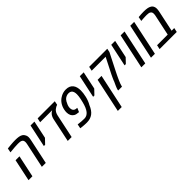

<svg xmlns="http://www.w3.org/2000/svg" viewBox="193 -1825 3251 3251"><g transform="rotate(-45 1818.5 -200.0)"><path d="M321.8 0 416 -442.9Q418.9 -457 420.7 -469Q422.4 -481 422.4 -491.7Q422.4 -514.6 414.3 -529.5Q406.2 -544.4 388.7 -552.2Q374 -559.1 353 -561Q332 -563 312.5 -563Q283.2 -563 235.1 -559.6Q187 -556.2 119.1 -549.3L134.3 -626.5Q172.9 -630.9 207 -634Q241.2 -637.2 270.5 -638.7Q299.8 -640.1 323.2 -640.1Q370.1 -640.1 404.8 -634.5Q439.5 -628.9 464.8 -613.8Q478.5 -605.5 487.8 -594.7Q497.1 -584 502.9 -571.3Q510.3 -560.5 514.6 -546.6Q519 -532.7 519 -514.2Q519 -499.5 516.6 -480.7Q514.2 -461.9 509.3 -440.4L415.5 0ZM2.4 0 85.9 -393.6H179.7L95.7 0Z M594.7 -224.6 681.2 -630.4H774.4L707 -310.5L625 -224.6Z M941.9 0 1032.7 -430.2Q1038.1 -455.1 1048.8 -477.8Q1059.6 -500.5 1072.8 -515.1Q1083 -526.9 1095 -536.4Q1106.9 -545.9 1118.2 -551.3L1124.5 -554.2H835L851.6 -630.4H1261.7L1248 -560.5Q1231 -554.7 1213.1 -545.7Q1195.3 -536.6 1177.7 -521.5Q1158.7 -504.9 1145.8 -481.9Q1132.8 -459 1125.5 -425.8L1035.2 0Z M1392.6 9.8Q1368.2 9.8 1344 8.5Q1319.8 7.3 1298.3 5.1Q1276.9 2.9 1262.2 1L1243.2 -2L1258.8 -79.1Q1298.8 -73.2 1336.9 -70.3Q1375 -67.4 1409.2 -67.4Q1440.4 -67.4 1466.1 -80.8Q1491.7 -94.2 1512.2 -118.7Q1535.6 -147.5 1553.5 -189.9Q1571.3 -232.4 1585 -289.6Q1592.3 -317.9 1598.1 -346.2Q1604 -374.5 1607.4 -400.9Q1610.8 -427.2 1610.8 -448.7Q1610.8 -480.5 1602.8 -506.1Q1594.7 -531.7 1575.4 -546.9Q1556.2 -562 1522 -562Q1491.7 -562 1466.3 -550.5Q1440.9 -539.1 1422.4 -520Q1409.7 -505.4 1399.4 -488.3Q1389.2 -471.2 1382.3 -453.1Q1371.6 -433.6 1366 -411.4Q1360.4 -389.2 1360.4 -368.2Q1360.4 -344.2 1368.2 -325.4Q1376 -306.6 1393.3 -295.7Q1410.6 -284.7 1439 -283.7L1452.6 -281.7L1421.9 -210.4L1406.7 -211.9Q1359.4 -213.9 1328.6 -232.9Q1297.9 -252 1283 -283.7Q1268.1 -315.4 1268.1 -356Q1268.1 -369.6 1269.5 -385.3Q1271 -400.9 1275.4 -420.4Q1288.1 -479 1318.6 -524.2Q1349.1 -569.3 1392.6 -596.7Q1457.5 -640.1 1533.7 -640.1Q1579.6 -640.1 1612.1 -625.7Q1644.5 -611.3 1664.8 -585.2Q1685.1 -559.1 1694.3 -523.7Q1703.6 -488.3 1703.6 -446.8Q1703.6 -418.9 1699.2 -384Q1694.8 -349.1 1685.8 -311.3Q1676.8 -273.4 1662.8 -237.1Q1648.9 -200.7 1630.4 -169.9Q1592.3 -75.7 1534.2 -33Q1476.1 9.8 1392.6 9.8Z M1774.4 -224.6 1860.8 -630.4H1954.1L1886.7 -310.5L1804.7 -224.6Z M2149.9 0Q2150.4 -2.9 2150.4 -6.8Q2150.4 -10.7 2151.4 -15.1Q2153.3 -25.9 2160.4 -44.9Q2167.5 -64 2179 -90.1Q2190.4 -116.2 2205.6 -147.5Q2210 -161.1 2218.8 -181.9Q2227.5 -202.6 2238.8 -226.6Q2250 -250.5 2261.2 -273.9L2403.3 -554.2H2069.3L2085.4 -630.4H2518.6L2505.4 -565.4L2361.8 -282.2Q2358.4 -275.9 2353 -264.9Q2347.7 -253.9 2340.8 -240.2Q2334 -226.6 2326.9 -212.2Q2319.8 -197.8 2313.2 -183.8Q2306.6 -169.9 2301.3 -158.2Q2288.6 -130.9 2277.1 -105Q2265.6 -79.1 2257.1 -55.7Q2248.5 -32.2 2244.1 -12.7L2241.2 0ZM1900.9 240.2 2031.2 -374H2125L1994.1 240.2Z M2527.3 -224.6 2613.8 -630.4H2707L2639.6 -310.5L2557.6 -224.6Z M2704.6 0 2838.9 -630.4H2932.1L2798.3 0Z M2935.1 0 3069.3 -630.4H3162.6L3028.8 0Z M3141.1 0 3157.2 -76.2H3411.6L3489.7 -442.9Q3492.7 -456.5 3494.1 -468.3Q3495.6 -480 3495.6 -491.2Q3495.6 -509.3 3491 -521.7Q3486.3 -534.2 3476.1 -542.5Q3462.9 -555.7 3439.9 -559.6Q3417 -563.5 3394.5 -563.5Q3377.9 -563.5 3358.6 -562.7Q3339.4 -562 3317.9 -560.8Q3296.4 -559.6 3272.5 -557.6L3258.8 -556.2L3273.9 -633.3Q3305.7 -636.7 3336.7 -638.4Q3367.7 -640.1 3398.4 -640.1Q3449.2 -640.1 3484.1 -634Q3519 -627.9 3544.9 -611.8Q3561.5 -602.1 3571.5 -588.4Q3581.5 -574.7 3586.9 -557.1Q3589.8 -548.3 3591.3 -539.3Q3592.8 -530.3 3592.8 -518.1Q3592.8 -506.3 3591.6 -493.7Q3590.3 -481 3588.1 -467.8Q3585.9 -454.6 3583 -441.9L3505.4 -76.2H3568.4L3551.8 0Z"/></g></svg>

Font: Open Sans SemiCondensed Medium
Style: Italic
Weight: 500
Width: 4
Italic angle: -12°
Designer: Monotype Design Team
Foundry: Monotype Imaging Inc.
Version: Version 3.000